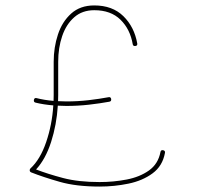

<svg xmlns="http://www.w3.org/2000/svg" viewBox="-20 -686 755 707"><path d="M105 -318.8Q106.9 -326.7 114.7 -324.7Q143.1 -317.4 177.2 -314.5Q177.7 -324.7 177.7 -335.4V-458.5Q177.7 -511.7 193.4 -559.1Q209 -606.4 242.2 -636.2Q275.4 -666 327.1 -666Q394 -666 434.3 -626.5Q474.6 -586.9 485.4 -525.9Q486.8 -517.6 478.5 -516.6Q470.2 -515.6 468.8 -522.9Q459.5 -578.1 423.8 -613.3Q388.2 -648.4 327.1 -648.4Q282.7 -648.4 253.2 -622.3Q223.6 -596.2 209 -553.2Q194.3 -510.3 194.3 -458.5V-335.4Q194.3 -324.2 193.8 -313.5Q209 -312.5 224.6 -312.5Q266.1 -312.5 306.2 -317.1Q346.2 -321.8 379.9 -328.1Q387.2 -329.6 389.2 -322.3Q391.1 -313 382.8 -311.5Q348.6 -305.2 307.6 -300.5Q266.6 -295.9 224.6 -295.9Q208.5 -295.9 192.9 -296.9Q188.5 -226.6 168.2 -163.3Q147.9 -100.1 112.8 -62Q155.8 -45.4 212.2 -30.5Q268.6 -15.6 346.7 -15.6Q397.9 -15.6 446.3 -24.9Q494.6 -34.2 528.6 -58.3Q562.5 -82.5 570.8 -126Q572.3 -134.8 581.1 -132.8Q588.9 -130.9 587.4 -123Q578.6 -74.7 541.7 -47.6Q504.9 -20.5 453.1 -9.8Q401.4 1 346.7 1Q260.7 1 200 -16.4Q139.2 -33.7 94.7 -51.3Q89.4 -53.7 89.4 -59.1Q89.4 -63 91.8 -65.4Q128.4 -99.1 150.1 -163.1Q171.9 -227.1 176.3 -297.9Q140.6 -300.8 110.8 -308.1Q103 -310.1 105 -318.8Z"/></svg>

Font: Mikhak Thin
Style: Regular
Weight: 100
Designer: Amin Abedi
Version: Version 3.3